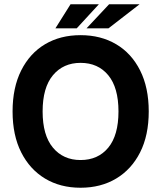

<svg xmlns="http://www.w3.org/2000/svg" viewBox="-20 -868 756 901"><path d="M358 13Q263 13 191.5 -30Q120 -73 79.5 -153Q39 -233 39 -345Q39 -457 79.5 -537.5Q120 -618 191.5 -660.5Q263 -703 358 -703Q453 -703 525 -660.5Q597 -618 637.5 -537.5Q678 -457 678 -345Q678 -233 637.5 -153Q597 -73 525 -30Q453 13 358 13ZM358 -117Q440 -117 488 -175Q536 -233 536 -345Q536 -457 488 -515Q440 -573 358 -573Q277 -573 228.5 -515Q180 -457 180 -345Q180 -233 228.5 -175Q277 -117 358 -117ZM386 -735 492 -848H635L489 -735ZM240 -735 311 -848H444L340 -735Z"/></svg>

Font: Radio Canada Big SemiBold
Style: Regular
Weight: 600
Designer: Étienne Aubert Bonn
Foundry: Coppers and Brasses
Version: Version 1.001